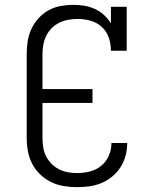

<svg xmlns="http://www.w3.org/2000/svg" viewBox="-20 -763 640 791"><path d="M297 8Q270 8 242.5 3.5Q215 -1 190.5 -13Q166 -25 145.5 -44.5Q125 -64 112.5 -88.5Q100 -113 95 -140Q90 -167 90 -195V-540Q90 -566 94 -592.5Q98 -619 109 -643Q120 -667 138 -687Q156 -707 179 -720Q202 -733 228.5 -738Q255 -743 281 -743Q304 -743 326.5 -739.5Q349 -736 370 -726.5Q391 -717 408 -701.5Q425 -686 437 -667V-735H502V-554H437Q437 -581 428.5 -607Q420 -633 400 -651.5Q380 -670 353.5 -677.5Q327 -685 300 -685Q281 -685 261.5 -681.5Q242 -678 224.5 -669.5Q207 -661 193 -647Q179 -633 170.5 -615.5Q162 -598 158.5 -578.5Q155 -559 155 -540V-396H361V-339H155V-195Q155 -176 158 -156.5Q161 -137 169.5 -120Q178 -103 191.5 -89Q205 -75 222.5 -66Q240 -57 259 -53.5Q278 -50 297 -50Q324 -50 350 -56.5Q376 -63 396.5 -79.5Q417 -96 428 -121Q439 -146 439 -172Q439 -173 439 -173.5Q439 -174 439 -174H504Q504 -173 504 -172.5Q504 -172 504 -171Q504 -146 497 -120.5Q490 -95 476 -73.5Q462 -52 442 -35.5Q422 -19 398 -9Q374 1 348.5 4.5Q323 8 297 8Z"/></svg>

Font: Iosevka Slab Light Extended
Style: Regular
Weight: 300
Width: 7
Monospace: yes
Designer: Belleve Invis
Foundry: Belleve Invis
Version: Version 11.1.0; ttfautohint (v1.8.3)